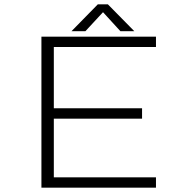

<svg xmlns="http://www.w3.org/2000/svg" viewBox="-20 -870 890 890"><path d="M602.5 -725.5H538L457.5 -813.5L376 -725.5H311.5L433.5 -850H480ZM703 -652H229.5V-368H638.5V-320H229.5V-48H703V0H172V-700H703Z"/></svg>

Font: League Mono Wide UltraLight
Style: Regular
Weight: 200
Width: 8
Designer: Tyler Finck
Foundry: The League of Moveable Type / Tyler Finck
Version: Version 2.210